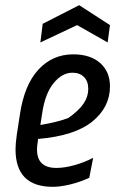

<svg xmlns="http://www.w3.org/2000/svg" viewBox="-20 -710 476 742"><path d="M405 -376Q405 -296 337 -240.5Q269 -185 127 -173L126 -162Q123 -146 123 -132Q123 -61 198 -61Q229 -61 267 -71.5Q305 -82 340 -100L325 -23Q291 -7 252.5 2.5Q214 12 184 12Q40 12 40 -133Q40 -155 45 -190L57 -268Q74 -382 128.5 -441Q183 -500 263 -500Q329 -500 367 -466.5Q405 -433 405 -376ZM143 -272 136 -227Q202 -238 244 -254Q284 -282 302.5 -309Q321 -336 321 -367Q321 -396 304.5 -412.5Q288 -429 260 -429Q220 -429 187 -388.5Q154 -348 143 -272ZM278 -613 136 -546 145 -618 286 -690 405 -613 396 -546Z"/></svg>

Font: Ropa Sans
Style: Italic
Weight: 400
Version: Version 1.100